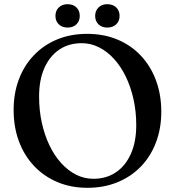

<svg xmlns="http://www.w3.org/2000/svg" viewBox="-20 -878 836 916"><path d="M395.5 -716.5Q475.5 -716.5 540.5 -689.2Q605.5 -662 652.2 -612.2Q699 -562.5 724.2 -494.5Q749.5 -426.5 749.5 -345Q749.5 -266 724.5 -199.5Q699.5 -133 652.8 -84.2Q606 -35.5 541 -8.8Q476 18 397 18Q318.5 18 254 -9.2Q189.5 -36.5 142.5 -86.2Q95.5 -136 70.2 -204Q45 -272 45 -353.5Q45 -433 70 -499.2Q95 -565.5 141.5 -614.2Q188 -663 252.5 -689.8Q317 -716.5 395.5 -716.5ZM630 -281Q630 -346.5 616.8 -405.5Q603.5 -464.5 579.8 -513.2Q556 -562 523.5 -597.5Q491 -633 452 -652.5Q413 -672 369.5 -672Q308.5 -672 263 -641.5Q217.5 -611 192 -554Q166.5 -497 166.5 -418Q166.5 -351.5 179.5 -292.5Q192.5 -233.5 216 -184.5Q239.5 -135.5 272 -99.8Q304.5 -64 343.2 -44.5Q382 -25 425.5 -25Q487 -25 532.8 -55.8Q578.5 -86.5 604.2 -143.8Q630 -201 630 -281ZM302.5 -746.5Q276.5 -746.5 260.5 -762Q244.5 -777.5 244.5 -802Q244.5 -827 260.5 -842.5Q276.5 -858 302.5 -858Q329 -858 344.8 -842.5Q360.5 -827 360.5 -802Q360.5 -777.5 344.8 -762Q329 -746.5 302.5 -746.5ZM491.5 -746.5Q465.5 -746.5 449.8 -762Q434 -777.5 434 -802Q434 -826.5 449.8 -842.2Q465.5 -858 491.5 -858Q518.5 -858 534.5 -842.5Q550.5 -827 550.5 -802Q550.5 -777.5 534.5 -762Q518.5 -746.5 491.5 -746.5Z"/></svg>

Font: Fraunces 10pt
Style: Regular
Weight: 400
Version: Version 1.000;[b76b70a41]